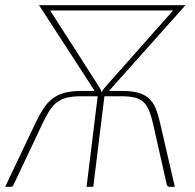

<svg xmlns="http://www.w3.org/2000/svg" viewBox="-31 -723 756 743"><path d="M344.5 -399.5Q351.5 -388.5 356 -381Q360.5 -373.5 362 -365.5Q366 -373.5 372 -381Q378 -388.5 388 -399.5L639 -682.5H163ZM442 -371Q479.5 -371 504.2 -364Q529 -357 545.2 -342.2Q561.5 -327.5 571 -304.5Q580.5 -281.5 588 -249.5L645.5 0H625Q617 0 614.5 -8L561 -245Q554 -275 546 -295Q538 -315 524.8 -327.5Q511.5 -340 491 -345.2Q470.5 -350.5 439 -350.5H373L330 0H304L347 -350.5H282Q250.5 -350.5 228.5 -345.2Q206.5 -340 190 -327.5Q173.5 -315 160.5 -295Q147.5 -275 133.5 -245L21.5 -8Q19 0 9.5 0H-11L107.5 -249.5Q123 -281.5 138.2 -304.5Q153.5 -327.5 173.2 -342.2Q193 -357 219.2 -364Q245.5 -371 283 -371H335.5L120 -703H687L390.5 -371Z"/></svg>

Font: Lato ExtraLight
Style: Italic
Weight: 275
Italic angle: -7°
Designer: Lukasz Dziedzic with Adam Twardoch and Botio Nikoltchev
Foundry: tyPoland Lukasz Dziedzic
Version: Version 2.015; 2015-08-06; http://www.latofonts.com/